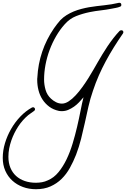

<svg xmlns="http://www.w3.org/2000/svg" viewBox="-185 -780 915 1393"><path d="M710 -545.9Q710 -543.9 709 -541.5Q708 -539.1 707 -537.1Q671.9 -486.3 641.1 -437Q610.4 -387.7 583 -336.9Q555.7 -286.1 532.2 -232.9Q508.8 -179.7 489.3 -121.1Q469.7 -64.5 456.5 -6.3Q443.4 51.8 430.7 110.4Q418 168.9 403.3 227.1Q388.7 285.2 367.2 341.8Q347.7 391.6 322.3 437.5Q296.9 483.4 262.2 517.6Q227.5 551.8 181.6 572.3Q135.7 592.8 76.2 592.8Q25.4 592.8 -18.6 576.7Q-62.5 560.5 -95.2 530.8Q-127.9 501 -146.5 459Q-165 417 -165 365.2Q-165 312.5 -148.9 258.8Q-132.8 205.1 -104.5 155.8Q-76.2 106.4 -37.6 65.9Q1 25.4 46.9 0Q52.7 -2 54.7 -2Q60.5 -2 64.9 2.4Q69.3 6.8 69.3 12.7Q69.3 20.5 61.5 25.4Q50.8 33.2 41 40Q31.2 46.9 20.5 54.7Q-22.5 90.8 -53.2 138.2Q-84 185.5 -102.5 238.3Q-112.3 266.6 -118.2 296.4Q-124 326.2 -124 357.4Q-124 402.3 -109.4 437.5Q-94.7 472.7 -68.4 496.6Q-42 520.5 -5.4 533.2Q31.2 545.9 75.2 545.9Q97.7 545.9 119.6 542Q141.6 538.1 162.1 528.3Q206.1 509.8 239.3 469.2Q272.5 428.7 297.9 376Q323.2 323.2 341.8 261.7Q360.4 200.2 374.5 139.6Q388.7 79.1 399.4 23.4Q410.2 -32.2 420.9 -74.2Q406.2 -56.6 389.2 -38.6Q372.1 -20.5 352.1 -6.3Q332 7.8 310.1 17.1Q288.1 26.4 263.7 26.4Q257.8 26.4 252 25.9Q246.1 25.4 241.2 24.4Q201.2 15.6 171.9 -6.3Q142.6 -28.3 123 -58.6Q103.5 -88.9 94.2 -125.5Q85 -162.1 85 -200.2Q85 -205.1 85 -208.5Q85 -211.9 85.9 -216.8Q90.8 -314.5 121.1 -404.3Q151.4 -494.1 207 -575.2Q217.8 -589.8 229 -605Q240.2 -620.1 252.9 -633.8Q272.5 -654.3 297.4 -669.9Q322.3 -685.5 349.6 -696.8Q377 -708 405.3 -715.3Q433.6 -722.7 460.9 -727.5Q516.6 -736.3 570.3 -741.7Q624 -747.1 678.7 -759.8H680.7Q695.3 -759.8 695.3 -744.1Q695.3 -734.4 685.5 -731.4Q671.9 -725.6 655.3 -722.7Q638.7 -719.7 624 -716.8Q585 -709 545.4 -704.6Q505.9 -700.2 466.8 -692.4Q414.1 -681.6 367.2 -663.1Q320.3 -644.5 284.2 -603.5Q250 -565.4 222.2 -517.6Q194.3 -469.7 174.8 -417Q155.3 -364.3 145 -309.6Q134.8 -254.9 134.8 -203.1Q134.8 -166 145.5 -128.4Q156.2 -90.8 184.6 -64.5Q201.2 -48.8 221.7 -38.6Q242.2 -28.3 264.6 -28.3Q288.1 -28.3 313.5 -44.9Q338.9 -61.5 363.8 -88.4Q388.7 -115.2 412.6 -148.4Q436.5 -181.6 457 -214.4Q477.5 -247.1 494.1 -276.4Q510.7 -305.7 521.5 -324.2Q538.1 -352.5 556.6 -383.8Q575.2 -415 595.7 -445.3Q616.2 -475.6 638.2 -503.9Q660.2 -532.2 682.6 -555.7Q689.5 -560.5 694.3 -560.5Q710 -560.5 710 -545.9Z"/></svg>

Font: Calligraffitti
Style: Regular
Weight: 400
Designer: Dathan Boardman
Foundry: Open Window
Version: Version 1.001